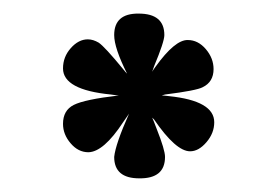

<svg xmlns="http://www.w3.org/2000/svg" viewBox="-20 -672 404 284"><path d="M205.1 -498Q207 -494.1 211.9 -481Q224.1 -450.2 224.1 -439.9Q224.1 -407.7 186 -408.2Q148.9 -408.2 148.9 -439.9Q150.9 -459 170.9 -503.9L162.1 -491.2Q133.3 -447.3 110.8 -446.8Q95.7 -446.8 84.5 -460Q73.2 -473.1 73.2 -488.8Q73.2 -508.8 89.1 -516.8Q105 -524.9 155.8 -530.8Q152.8 -530.8 144 -532.2Q73.2 -539.1 73.2 -570.8Q73.2 -587.9 84.7 -600.8Q96.2 -613.8 109.9 -613.8Q117.7 -613.8 126 -608.9Q134.8 -603 162.1 -569.8Q166 -564.9 168 -563Q148.9 -601.1 148.9 -620.1Q148.9 -652.3 185.1 -651.9Q223.1 -651.9 223.1 -620.1Q223.1 -610.4 208 -574.2Q206.1 -569.3 205.1 -565.9Q206.1 -567.9 210 -573.2Q238.8 -613.3 257.8 -612.8Q272.9 -612.8 284.4 -599.4Q295.9 -585.9 295.9 -569.8Q295.9 -550.8 279.8 -543Q271 -538.1 224.1 -532.2Q221.2 -531.2 219.2 -530.8Q222.2 -530.8 230 -529.8Q296.9 -522.9 296.9 -491.2Q296.9 -475.1 285.4 -461.7Q273.9 -448.2 261.2 -448.2Q240.2 -448.2 208 -495.1Q206.1 -497.1 205.1 -498Z"/></svg>

Font: Tajawal
Style: Bold
Weight: 700
Designer: Boutros Fonts
Foundry: Created by Boutros International 2017
Version: Version 1.700